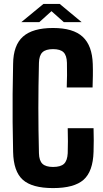

<svg xmlns="http://www.w3.org/2000/svg" viewBox="-20 -952 526 981"><path d="M251 9Q144 9 96.5 -33.5Q49 -76 47 -176Q45 -256 44.5 -328Q44 -400 44.5 -472Q45 -544 47 -626Q48 -721 97.5 -765Q147 -809 251 -809Q354 -809 402.5 -764Q451 -719 454 -625Q455 -596 454.5 -565Q454 -534 453 -505H321Q322 -536 322.5 -568Q323 -600 322 -631Q321 -669 304.5 -685Q288 -701 251 -701Q214 -701 197 -685Q180 -669 179 -631Q176 -509 176 -400Q176 -291 179 -169Q180 -131 197 -115Q214 -99 251 -99Q290 -99 307 -115Q324 -131 326 -169Q327 -202 327 -230Q327 -258 326 -297H458Q459 -267 459 -235Q459 -203 458 -176Q455 -76 407 -33.5Q359 9 251 9ZM89 -839 202 -932H285L397 -839H306L243 -895L181 -839Z"/></svg>

Font: Big Shoulders Text ExtraBold
Style: Regular
Weight: 800
Designer: Patric King
Foundry: XO Type Co
Version: Version 1.000; ttfautohint (v1.8.2)